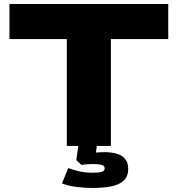

<svg xmlns="http://www.w3.org/2000/svg" viewBox="-20 -725 883 954"><path d="M312 0V-531H27V-705H816V-531H531V0ZM438 209Q400 209 358 203.5Q316 198 288 186L319 110Q346 120 374 126.5Q402 133 443 133Q474 133 487 128.5Q500 124 500 112Q500 98 484 94Q468 90 445 90Q436 90 417 91Q398 92 384 94L359 70L372 -20H464L452 65L411 41Q429 36 451.5 33.5Q474 31 501 31Q531 31 557.5 38Q584 45 600.5 63.5Q617 82 617 114Q617 150 596 171Q575 192 535 200.5Q495 209 438 209Z"/></svg>

Font: Nunito Sans 7pt Expanded Black
Style: Regular
Weight: 900
Width: 7
Designer: Vernon Adams
Foundry: Vernon Adams
Version: Version 3.101;gftools[0.9.27]